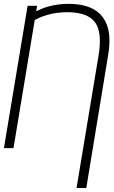

<svg xmlns="http://www.w3.org/2000/svg" viewBox="-22 -757 581 981"><path d="M418.9 203.6H369.1L481.9 -475.1Q501 -592.3 463.4 -643.3Q425.8 -694.3 320.8 -694.8Q269 -694.3 223.9 -682.1Q178.7 -669.9 140.6 -646L140.1 -686.5Q165 -702.1 194.8 -713.6Q224.6 -725.1 258.3 -731.2Q292 -737.3 328.6 -737.3Q406.7 -737.3 456.8 -709.5Q506.8 -681.6 526.4 -623.3Q545.9 -564.9 530.3 -474.1ZM167.5 -727.5 46.9 0H-2L119.1 -727.5Z"/></svg>

Font: Inter 20pt ExtraLight
Style: Italic
Weight: 250
Italic angle: -9.3988°
Version: Version 4.001;git-66647c0bb